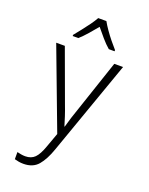

<svg xmlns="http://www.w3.org/2000/svg" viewBox="-181 -856 926 1193"><g transform="rotate(20 281.5 -260.0)"><path d="M127 245Q111 245 96.5 242.5Q82 240 68 236V189Q80 192 94 194.5Q108 197 122 197Q161 197 184.5 173.5Q208 150 228 93L262 -1L62 -532H119L244 -191Q259 -152 269 -121Q279 -90 288 -60H290Q299 -92 309 -124.5Q319 -157 332 -193L446 -532H504L283 93Q258 165 224 205Q190 245 127 245ZM144 -614Q161 -635 182.5 -662Q204 -689 223.5 -716Q243 -743 255 -765H309Q321 -743 340.5 -715Q360 -687 381.5 -660.5Q403 -634 421 -614V-606H383Q357 -628 331 -658.5Q305 -689 282 -717Q259 -689 232.5 -658.5Q206 -628 181 -606H144Z"/></g></svg>

Font: Noto Sans Mono SemiCondensed Light
Style: Regular
Weight: 300
Width: 4
Designer: Monotype Design Team
Foundry: Monotype Imaging Inc.
Version: Version 2.014; ttfautohint (v1.8.4.7-5d5b)